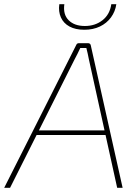

<svg xmlns="http://www.w3.org/2000/svg" viewBox="-42 -896 661 916"><path d="M378 -690Q383 -690 386.5 -687.5Q390 -685 391 -680L543 0H517L382 -613Q379 -627 376.5 -640Q374 -653 370 -667H341Q334 -653 327.5 -639Q321 -625 313 -611L6 0H-22L322 -682Q324 -687 327.5 -688.5Q331 -690 335 -690ZM474 -274 471 -252H121L124 -274ZM489 -876H513Q508 -841 487.5 -813Q467 -785 434.5 -769.5Q402 -754 360 -754Q318 -754 289.5 -769.5Q261 -785 248.5 -813Q236 -841 241 -876H265Q258 -827 285.5 -799.5Q313 -772 363 -772Q412 -772 447 -799.5Q482 -827 489 -876Z"/></svg>

Font: Exo 2 Thin
Style: Italic
Weight: 250
Italic angle: -8°
Designer: Natanael Gama
Foundry: Natanael Gama
Version: Version 2.010